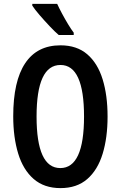

<svg xmlns="http://www.w3.org/2000/svg" viewBox="-20 -957 620 987"><path d="M533 -358Q533 -249 507.5 -166Q482 -83 428.5 -36.5Q375 10 291 10Q207 10 153 -37Q99 -84 73.5 -167.5Q48 -251 48 -359Q48 -540 109.5 -632Q171 -724 291 -724Q375 -724 428.5 -678Q482 -632 507.5 -549.5Q533 -467 533 -358ZM168 -358Q168 -93 290 -93Q412 -93 412 -358Q412 -623 291 -623Q168 -623 168 -358ZM274 -937Q284 -915 299 -887Q314 -859 330 -832.5Q346 -806 359 -789V-777H282Q263 -793 236 -821.5Q209 -850 184 -879Q159 -908 146 -928V-937Z"/></svg>

Font: Noto Sans Sinhala ExtraCondensed SemiBold
Style: Regular
Weight: 600
Width: 2
Designer: Jelle Bosma - Monotype Design Team
Foundry: Monotype Imaging Inc.
Version: Version 2.006; ttfautohint (v1.8.4.7-5d5b)